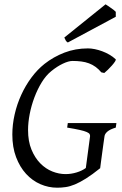

<svg xmlns="http://www.w3.org/2000/svg" viewBox="-20 -854 564 889"><path d="M516.1 -263.2Q489.7 -255.4 477.5 -244.9Q465.3 -234.4 463.9 -223.1Q461.9 -210 459 -188.7Q456.1 -167.5 453.1 -145.5Q450.2 -123.5 447.5 -104Q444.8 -84.5 443.8 -75.2Q406.7 -45.4 378.4 -27.6Q350.1 -9.8 327.1 -0.2Q304.2 9.3 284.4 12.2Q264.6 15.1 245.1 15.1Q204.6 15.1 167 -1.2Q129.4 -17.6 100.6 -49.1Q71.8 -80.6 54.4 -126.5Q37.1 -172.4 37.1 -231Q37.1 -277.3 47.9 -324.5Q58.6 -371.6 78.4 -414.8Q98.1 -458 125.5 -494.9Q152.8 -531.7 186 -558.1Q227.5 -590.8 278.3 -610.4Q329.1 -629.9 387.2 -629.9Q401.9 -629.9 418.9 -626.5Q436 -623 453.1 -616.7Q470.2 -610.4 486.3 -601.1Q502.4 -591.8 515.1 -580.1Q518.1 -577.6 512.7 -569.3Q507.3 -561 498.5 -551Q489.7 -541 479.7 -531.2Q469.7 -521.5 462.9 -516.1L449.2 -519Q436.5 -534.2 422.4 -544.4Q408.2 -554.7 391.8 -560.8Q375.5 -566.9 356.7 -569.3Q337.9 -571.8 315.9 -571.8Q297.4 -571.8 270.8 -559.1Q244.1 -546.4 217.8 -524.9Q192.9 -504.9 173.1 -472.7Q153.3 -440.4 139.2 -402.6Q125 -364.7 117.4 -325.4Q109.9 -286.1 109.9 -252Q109.9 -199.7 125.7 -161.4Q141.6 -123 166.5 -97.7Q191.4 -72.3 222.2 -60.1Q252.9 -47.9 283.2 -47.9Q309.6 -47.9 335 -55.7Q360.4 -63.5 377.4 -76.2L397 -223.1Q397.5 -228 395 -232.9Q392.6 -237.8 381.6 -242.7Q370.6 -247.6 349.1 -252.4Q327.6 -257.3 291 -263.2L293.9 -284.2H519ZM516.1 -776.4 293.9 -657.2Q287.1 -661.6 284.7 -666Q282.2 -670.4 277.8 -680.2L468.8 -834L480 -826.7Q486.3 -822.3 493.4 -817.4Q500.5 -812.5 506.8 -807.6Q513.2 -802.7 516.1 -799.3Z"/></svg>

Font: Gentium Plus Afr
Style: Italic
Weight: 400
Italic angle: -8°
Designer: J. Victor Gaultney, Annie Olsen, Iska Routamaa, Becca Hirsbrunner
Foundry: SIL International
Version: Version 5.000